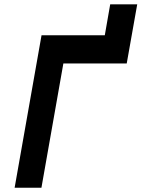

<svg xmlns="http://www.w3.org/2000/svg" viewBox="-20 -886 668 906"><path d="M176 -719.5H474.5L500 -865.5H627.5L578 -586.5H279L175.5 0H49Z"/></svg>

Font: JuliaMono ExtraBold
Style: Italic
Weight: 800
Italic angle: -9°
Monospace: yes
Designer: cormullion
Foundry: corm
Version: Version 0.057; ttfautohint (v1.8.4)